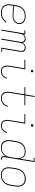

<svg xmlns="http://www.w3.org/2000/svg" viewBox="1708 -2484 783 4240"><g transform="rotate(90 2100.0 -363.5)"><path d="M263 8Q241 8 218.5 5Q196 2 175.5 -5.5Q155 -13 138 -25.5Q121 -38 108 -54.5Q95 -71 87 -91.5Q79 -112 76 -133.5Q73 -155 74 -178Q75 -201 79 -223L97 -333Q102 -361 111 -388Q120 -415 136 -439.5Q152 -464 174.5 -484Q197 -504 223.5 -516.5Q250 -529 278 -533.5Q306 -538 333 -538Q357 -538 381 -534.5Q405 -531 426 -522Q447 -513 464.5 -499Q482 -485 493 -464.5Q504 -444 508 -420.5Q512 -397 508 -373Q504 -354 495 -335.5Q486 -317 472 -302Q458 -287 440 -276.5Q422 -266 402.5 -260Q383 -254 363.5 -252Q344 -250 325 -250Q297 -250 269.5 -252Q242 -254 214.5 -255Q187 -256 160.5 -259Q134 -262 108 -269L100 -220Q95 -193 95 -165.5Q95 -138 102 -113.5Q109 -89 124.5 -68.5Q140 -48 162 -34.5Q184 -21 210 -16Q236 -11 263 -11Q291 -11 319 -16.5Q347 -22 373.5 -35.5Q400 -49 421.5 -70Q443 -91 459 -117L477 -108Q460 -80 436.5 -57Q413 -34 384 -19Q355 -4 324.5 2Q294 8 263 8ZM328 -268Q345 -268 362 -270Q379 -272 396 -277Q413 -282 428.5 -291.5Q444 -301 456.5 -314Q469 -327 476.5 -343Q484 -359 487 -376Q491 -397 487.5 -417.5Q484 -438 474 -455.5Q464 -473 448.5 -485.5Q433 -498 414.5 -505.5Q396 -513 375 -516Q354 -519 333 -519Q308 -519 282 -515Q256 -511 232 -499Q208 -487 187.5 -469Q167 -451 152.5 -428Q138 -405 130 -380.5Q122 -356 118 -330L111 -288Q137 -281 164 -277.5Q191 -274 218.5 -273.5Q246 -273 273.5 -270.5Q301 -268 328 -268Z M634 0 719 -511H650V-530H743L735 -483Q743 -496 754.5 -507Q766 -518 779.5 -525Q793 -532 807.5 -535Q822 -538 837 -538Q853 -538 869 -534Q885 -530 897 -520Q909 -510 916 -496Q923 -482 925 -466Q932 -482 943.5 -496Q955 -510 970 -520Q985 -530 1002 -534Q1019 -538 1036 -538Q1059 -538 1079.5 -529.5Q1100 -521 1111.5 -503Q1123 -485 1124.5 -462Q1126 -439 1122 -416L1056 -19H1125V0H1032L1102 -420Q1105 -439 1103.5 -457.5Q1102 -476 1092 -490.5Q1082 -505 1065 -512Q1048 -519 1029 -519Q1010 -519 990 -511Q970 -503 955.5 -487.5Q941 -472 933.5 -452Q926 -432 923 -413L854 0H833L903 -420Q906 -439 904.5 -457.5Q903 -476 893 -490.5Q883 -505 866 -512Q849 -519 830 -519Q811 -519 791 -511Q771 -503 756.5 -487.5Q742 -472 734.5 -452Q727 -432 724 -413L655 0Z M1555 8Q1532 8 1510.5 2.5Q1489 -3 1472.5 -16Q1456 -29 1445.5 -48Q1435 -67 1430.5 -88.5Q1426 -110 1427 -133Q1428 -156 1432 -179L1487 -511H1299V-530H1511L1452 -176Q1449 -156 1448 -136Q1447 -116 1450.5 -97.5Q1454 -79 1462 -62Q1470 -45 1484 -33Q1498 -21 1516.5 -16Q1535 -11 1555 -11Q1578 -11 1602 -19Q1626 -27 1645 -43.5Q1664 -60 1677 -81Q1690 -102 1698 -126L1717 -119Q1708 -93 1693 -69Q1678 -45 1656 -27Q1634 -9 1607.5 -0.5Q1581 8 1555 8ZM1550 -654Q1544 -654 1538 -656Q1532 -658 1528.5 -663Q1525 -668 1524 -674Q1523 -680 1524 -686Q1525 -691 1527.5 -695Q1530 -699 1533.5 -701.5Q1537 -704 1541.5 -705.5Q1546 -707 1550 -707Q1557 -707 1562.5 -704.5Q1568 -702 1571.5 -697Q1575 -692 1576 -686Q1577 -680 1576 -674Q1576 -669 1573.5 -665Q1571 -661 1567 -658.5Q1563 -656 1559 -655Q1555 -654 1550 -654Z M2151 8Q2125 8 2101.5 2.5Q2078 -3 2059 -17Q2040 -31 2027.5 -51Q2015 -71 2010 -94.5Q2005 -118 2005.5 -143Q2006 -168 2010 -193L2063 -511H1903V-530H2066L2100 -735H2121L2087 -530H2305V-511H2084L2031 -190Q2027 -168 2026 -146Q2025 -124 2029.5 -103.5Q2034 -83 2044 -64.5Q2054 -46 2070.5 -33.5Q2087 -21 2108 -16Q2129 -11 2151 -11Q2178 -11 2206.5 -20Q2235 -29 2257.5 -49Q2280 -69 2295.5 -95Q2311 -121 2319 -148L2339 -143Q2329 -112 2312 -83.5Q2295 -55 2269.5 -33.5Q2244 -12 2212.5 -2Q2181 8 2151 8Z M2755 8Q2732 8 2710.5 2.5Q2689 -3 2672.5 -16Q2656 -29 2645.5 -48Q2635 -67 2630.5 -88.5Q2626 -110 2627 -133Q2628 -156 2632 -179L2687 -511H2499V-530H2711L2652 -176Q2649 -156 2648 -136Q2647 -116 2650.5 -97.5Q2654 -79 2662 -62Q2670 -45 2684 -33Q2698 -21 2716.5 -16Q2735 -11 2755 -11Q2778 -11 2802 -19Q2826 -27 2845 -43.5Q2864 -60 2877 -81Q2890 -102 2898 -126L2917 -119Q2908 -93 2893 -69Q2878 -45 2856 -27Q2834 -9 2807.5 -0.5Q2781 8 2755 8ZM2750 -654Q2744 -654 2738 -656Q2732 -658 2728.5 -663Q2725 -668 2724 -674Q2723 -680 2724 -686Q2725 -691 2727.5 -695Q2730 -699 2733.5 -701.5Q2737 -704 2741.5 -705.5Q2746 -707 2750 -707Q2757 -707 2762.5 -704.5Q2768 -702 2771.5 -697Q2775 -692 2776 -686Q2777 -680 2776 -674Q2776 -669 2773.5 -665Q2771 -661 2767 -658.5Q2763 -656 2759 -655Q2755 -654 2750 -654Z M3239 8Q3210 8 3182.5 1.5Q3155 -5 3133.5 -21Q3112 -37 3098.5 -60.5Q3085 -84 3079 -110.5Q3073 -137 3073.5 -166Q3074 -195 3079 -223L3097 -333Q3102 -360 3110.5 -387Q3119 -414 3134.5 -438Q3150 -462 3172 -482Q3194 -502 3220 -515Q3246 -528 3273 -533Q3300 -538 3328 -538Q3357 -538 3385 -530.5Q3413 -523 3434 -505.5Q3455 -488 3467.5 -463Q3480 -438 3484 -410L3535 -716H3466V-735H3559L3449 -68Q3447 -57 3448.5 -45.5Q3450 -34 3456.5 -26Q3463 -18 3474 -14.5Q3485 -11 3496 -11H3509V8H3493Q3478 8 3463.5 3.5Q3449 -1 3439.5 -11.5Q3430 -22 3427.5 -37.5Q3425 -53 3428 -68L3434 -105Q3419 -78 3398 -55.5Q3377 -33 3351 -18.5Q3325 -4 3296 2Q3267 8 3239 8ZM3245 -11Q3269 -11 3294 -15.5Q3319 -20 3342 -32.5Q3365 -45 3384 -63.5Q3403 -82 3416.5 -104Q3430 -126 3437.5 -150Q3445 -174 3449 -199L3467 -309Q3472 -335 3473 -360.5Q3474 -386 3469 -410Q3464 -434 3452.5 -455.5Q3441 -477 3422 -492Q3403 -507 3378.5 -513Q3354 -519 3328 -519Q3303 -519 3278 -514.5Q3253 -510 3229.5 -498Q3206 -486 3186 -467.5Q3166 -449 3152 -426.5Q3138 -404 3130 -379.5Q3122 -355 3118 -330L3100 -220Q3095 -194 3094.5 -168Q3094 -142 3099.5 -118Q3105 -94 3117.5 -72.5Q3130 -51 3150 -37Q3170 -23 3194.5 -17Q3219 -11 3245 -11Z M3846 8Q3817 8 3789 1.5Q3761 -5 3738.5 -20Q3716 -35 3701 -58.5Q3686 -82 3679.5 -109Q3673 -136 3673.5 -165Q3674 -194 3679 -223L3697 -333Q3702 -361 3711 -387.5Q3720 -414 3735.5 -438.5Q3751 -463 3773 -483Q3795 -503 3821 -515.5Q3847 -528 3874.5 -534.5Q3902 -541 3929 -541Q3958 -541 3986 -533.5Q4014 -526 4036.5 -510.5Q4059 -495 4074 -472Q4089 -449 4095.5 -421.5Q4102 -394 4101.5 -365Q4101 -336 4096 -307L4078 -197Q4073 -169 4064 -142.5Q4055 -116 4039.5 -91.5Q4024 -67 4002 -47Q3980 -27 3954 -14.5Q3928 -2 3900.5 3Q3873 8 3846 8ZM3846 -11Q3871 -11 3896.5 -15.5Q3922 -20 3945.5 -32Q3969 -44 3989 -62.5Q4009 -81 4023 -103.5Q4037 -126 4045 -150.5Q4053 -175 4057 -200L4076 -310Q4080 -336 4080.5 -362.5Q4081 -389 4075.5 -413.5Q4070 -438 4057 -459Q4044 -480 4023.5 -494Q4003 -508 3978 -513.5Q3953 -519 3926 -519Q3901 -519 3876.5 -514Q3852 -509 3828.5 -497Q3805 -485 3785 -466.5Q3765 -448 3751.5 -426Q3738 -404 3730 -379.5Q3722 -355 3718 -330L3700 -220Q3695 -194 3694.5 -168Q3694 -142 3699.5 -117.5Q3705 -93 3717.5 -72Q3730 -51 3750 -37Q3770 -23 3795 -17Q3820 -11 3846 -11Z"/></g></svg>

Font: Iosevka Curly Slab ThEx
Style: Italic
Weight: 100
Width: 7
Italic angle: -9°
Monospace: yes
Designer: Belleve Invis
Foundry: Belleve Invis
Version: Version 11.1.0; ttfautohint (v1.8.3)